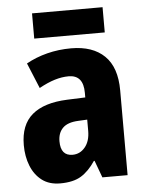

<svg xmlns="http://www.w3.org/2000/svg" viewBox="-53 -766 625 819"><g transform="rotate(-5 260.0 -356.5)"><path d="M268 -560Q360 -560 410.5 -511Q461 -462 461 -363V0H353L326 -73H323Q295 -31 261.5 -10.5Q228 10 172 10Q125 10 94 -13.5Q63 -37 47 -77Q31 -117 31 -166Q31 -253 82 -296Q133 -339 232 -343L310 -346V-366Q310 -442 247 -442Q218 -442 187 -432.5Q156 -423 120 -403L75 -512Q116 -535 165 -547.5Q214 -560 268 -560ZM271 -249Q226 -247 205 -226Q184 -205 184 -169Q184 -107 235 -107Q267 -107 288.5 -133Q310 -159 310 -203V-251ZM417 -723V-615H115V-723Z"/></g></svg>

Font: Noto Sans Gujarati UI Condensed ExtraBold
Style: Regular
Weight: 800
Width: 3
Designer: Jelle Bosma - Monotype Design Team, Universal Thirst
Foundry: Monotype Imaging Inc.
Version: Version 2.106; ttfautohint (v1.8.4.7-5d5b)